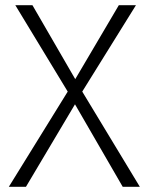

<svg xmlns="http://www.w3.org/2000/svg" viewBox="-20 -720 595 740"><path d="M453 0H519L297 -367L504 -700H438L270 -415L105 -700H39L241 -367L14 0H80L269 -318Z"/></svg>

Font: NM-font
Style: Light
Weight: 500
Designer: ""
Foundry: ""
Version: ""